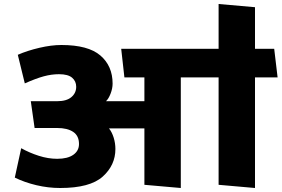

<svg xmlns="http://www.w3.org/2000/svg" viewBox="-20 -924 1408 960"><path d="M702 0V-282H525Q540 -263 548.5 -235.5Q557 -208 557 -179Q557 -98 493.5 -41Q430 16 281 16Q221 16 162 2Q103 -12 54 -36L86 -183Q127 -160 174 -145Q221 -130 266 -130Q318 -130 346.5 -150Q375 -170 375 -204Q375 -245 346 -264.5Q317 -284 266 -284H153L134 -418H266Q313 -418 337 -438.5Q361 -459 361 -490Q361 -518 340.5 -535.5Q320 -553 275 -553Q238 -553 199 -542.5Q160 -532 104 -507L69 -650Q117 -671 177 -685Q237 -699 287 -699Q421 -699 482 -646.5Q543 -594 543 -506Q543 -482 533 -456Q523 -430 510 -418H702V-537H602L586 -680H1073V-904L1255 -888V-680H1351L1368 -537H1255V16L1073 0V-537H884V16Z"/></svg>

Font: Palanquin Dark
Style: Bold
Weight: 700
Designer: Pria Ravichandran
Version: Version 1.000